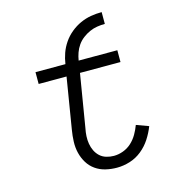

<svg xmlns="http://www.w3.org/2000/svg" viewBox="-109 -814 818 911"><g transform="rotate(-15 300.0 -358.0)"><path d="M354 8Q325 8 298 1.5Q271 -5 249 -20.5Q227 -36 213 -59Q199 -82 192.5 -108.5Q186 -135 187 -164Q188 -193 193 -222L234 -472H97V-530H244Q248 -557 257 -582.5Q266 -608 282 -631.5Q298 -655 320.5 -673.5Q343 -692 368.5 -703.5Q394 -715 420.5 -719.5Q447 -724 474 -724V-666Q455 -666 436 -663Q417 -660 399 -652Q381 -644 364.5 -631.5Q348 -619 336.5 -602.5Q325 -586 318.5 -567.5Q312 -549 309 -530H499V-472H300L257 -212Q253 -193 252 -174Q251 -155 254 -136.5Q257 -118 265 -101.5Q273 -85 286 -73Q299 -61 317 -55.5Q335 -50 354 -50Q377 -50 400 -58.5Q423 -67 441 -83.5Q459 -100 471.5 -121.5Q484 -143 492 -165L552 -143Q540 -112 521.5 -83.5Q503 -55 476.5 -33.5Q450 -12 418 -2Q386 8 354 8Z"/></g></svg>

Font: Iosevka Curly Light Extended
Style: Italic
Weight: 300
Width: 7
Italic angle: -9°
Monospace: yes
Designer: Belleve Invis
Foundry: Belleve Invis
Version: Version 11.1.0; ttfautohint (v1.8.3)